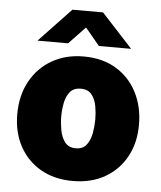

<svg xmlns="http://www.w3.org/2000/svg" viewBox="-52 -769 690 825"><g transform="rotate(5 292.5 -356.5)"><path d="M292 10Q212 10 153.2 -24Q94.5 -58 62.2 -117.8Q30 -177.5 30 -255Q30 -336.5 63.8 -397.8Q97.5 -459 156.8 -493Q216 -527 293 -527Q374 -527 432.8 -491.8Q491.5 -456.5 523.2 -395Q555 -333.5 555 -255Q555 -178 522.8 -118.2Q490.5 -58.5 431.5 -24.2Q372.5 10 292 10ZM293 -131Q324 -131 339.8 -152.2Q355.5 -173.5 360.8 -204Q366 -234.5 366 -262Q366 -290 360.8 -319.2Q355.5 -348.5 339.8 -368.2Q324 -388 293 -388Q261.5 -388 245.8 -368.2Q230 -348.5 224.5 -319.2Q219 -290 219 -262Q219 -234.5 224.5 -204Q230 -173.5 245.8 -152.2Q261.5 -131 293 -131ZM89 -577.5 227 -723H359L493 -577.5H354L292 -652L221 -577.5Z"/></g></svg>

Font: Public Sans Thin Black
Style: Regular
Weight: 900
Version: Version 2.001